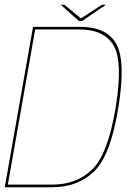

<svg xmlns="http://www.w3.org/2000/svg" viewBox="-29 -788 572 808"><path d="M-9 0H190Q300.5 0 369 -68.5Q437.5 -137 469.5 -337.5Q500.5 -532.5 460 -603.8Q419.5 -675 309 -675H110ZM4 -11 119 -664H305Q409.5 -664 449.2 -596.2Q489 -528.5 458 -337.5Q426 -141.5 360.2 -76.2Q294.5 -11 190 -11ZM303.5 -699.5H316.5L416.5 -768H400L311.5 -710.5L242 -768H226.5Z"/></svg>

Font: Anybody Thin Thin
Style: Italic
Weight: 250
Italic angle: -10°
Version: Version 1.113;gftools[0.9.25]